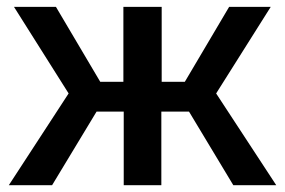

<svg xmlns="http://www.w3.org/2000/svg" viewBox="-20 -543 835 563"><path d="M144 -522.9 273.9 -303.2H341.8V-522.9H454.1V-303.2H522L651.9 -522.9H773.9L613.8 -269L790 0H664.1L534.2 -215.8H453.1V0H342.8V-215.8H263.2L132.8 0H5.9L181.2 -269L21 -522.9Z"/></svg>

Font: Rising Sun DemiBold
Style: DemiBold
Weight: 600
Designer: Matt McInerney, Pablo Impallari, Rodrigo Fuenzalida
Foundry: Matt McInerney, Pablo Impallari, Rodrigo Fuenzalida
Version: Version 1.000